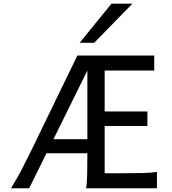

<svg xmlns="http://www.w3.org/2000/svg" viewBox="-20 -1011 921 1031"><path d="M542 -80.6H622.1Q694.3 -80.6 743.9 -81.8Q793.5 -83 822.8 -87.9V0H441.9Q447.3 -26.9 448.2 -75.7Q449.2 -124.5 449.2 -188H229.5L136.7 0H39.1Q72.3 -54.2 95.5 -98.6Q118.7 -143.1 144 -194.8L395.5 -712.9H808.1V-632.3H542V-412.6H771.5V-334.5H542ZM449.2 -263.7V-632.3L267.1 -263.7ZM578.6 -991.2H690.9L485.8 -781.2H407.7Z"/></svg>

Font: Andika LitF DSA DSG
Style: Regular
Weight: 400
Designer: Victor Gaultney, Annie Olsen, Julie Remington, Don Collingsworth, Eric Hays, Becca Hirsbrunner
Foundry: SIL International
Version: Version 6.200 ; LitF DSA DSG; ttfautohint (v1.8.3.10-c5d8)